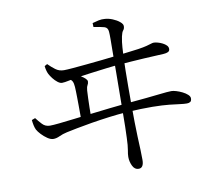

<svg xmlns="http://www.w3.org/2000/svg" viewBox="-88 -876 1175 1036"><g transform="rotate(-10 500.0 -357.5)"><path d="M590.1 56.8Q568.3 56.8 557 33.4Q545.6 9.9 545.6 -15.7Q545.6 -30.6 549.9 -53Q554.1 -75.5 555.5 -118.9Q556.7 -138.2 557.4 -179.1Q558 -220.1 558.5 -271.8Q559 -323.5 559.5 -376.2Q560 -428.9 560.4 -472.6Q560.7 -516.3 560.7 -539.8Q560.7 -571.4 561.1 -601.8Q561.5 -632.3 561.7 -658Q561.9 -683.7 560.7 -699.3Q559.3 -722.3 540.6 -727.7Q521.9 -733.2 482.3 -739.1L481.5 -760.8Q499.8 -766.2 516.7 -769.7Q533.6 -773.1 548.6 -771.6Q568.9 -770.8 591.3 -761.8Q613.6 -752.8 629 -740.1Q644.5 -727.5 644.5 -716Q644.5 -701.9 637.2 -693.6Q629.9 -685.4 624.9 -662.4Q618.7 -631.4 617.1 -603.6Q615.5 -575.8 613.7 -541.7Q612.7 -516.4 612.1 -476.3Q611.5 -436.3 611.3 -388.2Q611.2 -340.1 611.2 -290Q611.2 -239.8 612 -194.8Q612.7 -149.9 614.1 -115.8Q616.1 -78.4 617.2 -41.8Q618.3 -5.2 618.3 12.9Q618.3 34.1 611.4 45.4Q604.5 56.8 590.1 56.8ZM330.3 -252.9Q330.3 -268 330.3 -290.8Q330.3 -313.6 330.1 -337.6Q329.9 -361.6 329.6 -382.1Q329.4 -402.5 329 -412.6Q328.6 -441.5 325.6 -455.7Q322.7 -469.9 314.8 -477.3Q307 -484.6 292 -491.7L295 -505.1Q311 -504.7 323.1 -503.6Q335.2 -502.5 350.1 -497.3Q360.4 -494.1 372.3 -487Q384.2 -479.8 393 -471.3Q401.9 -462.7 401.9 -455.3Q401.9 -445.2 396.3 -435.6Q390.7 -426 389.3 -407.5Q388.1 -388.2 387.3 -364.8Q386.5 -341.4 385.9 -313.9Q385.3 -286.4 385.3 -253.5ZM165.2 -181.8Q150.3 -181.8 132.7 -193.8Q115.2 -205.7 101 -221Q86.9 -236.3 80.7 -247.4Q75.3 -258.8 72.3 -272.4Q69.3 -285.9 67.7 -302.4L86.8 -309.7Q100.8 -291.2 117.4 -273.5Q133.9 -255.7 159.7 -255.7Q175.5 -255.7 210.5 -259.3Q245.6 -262.9 293.1 -268.7Q340.5 -274.4 392.3 -280.6Q444.1 -286.8 493.8 -292.4Q543.5 -298 582.8 -301.8Q650.9 -307.8 695.5 -312.3Q740.1 -316.8 767.1 -319.9Q794.1 -322.9 809.6 -324.3Q825.1 -325.7 835.7 -325.7Q845.9 -325.7 862.1 -321Q878.3 -316.2 894.9 -308Q911.5 -299.8 922.5 -289.7Q933.6 -279.5 933.6 -269.4Q933.6 -254.9 926.2 -250.1Q918.8 -245.3 907.7 -245.3Q892 -245.3 869.9 -248.3Q847.9 -251.3 812.5 -255.2Q777.1 -259 720.7 -259.8Q664.2 -260.6 578.1 -255.4Q532.4 -252.4 481.7 -245.8Q431 -239.2 383.6 -231.4Q336.2 -223.5 299.2 -216.2Q262.2 -208.9 242.8 -204.7Q218.6 -199.4 200.2 -190.6Q181.7 -181.8 165.2 -181.8ZM263.3 -471.8Q252.7 -471.8 239.5 -482Q226.3 -492.2 215.3 -506.4Q204.2 -520.7 197.8 -533.2Q194 -540.7 190.8 -552.6Q187.6 -564.6 186.4 -577.1L201.3 -585.5Q219.9 -566.8 239.6 -552.1Q259.3 -537.3 285.3 -537.3Q301.3 -537.3 334.3 -540.1Q367.2 -542.9 409.9 -547Q452.6 -551.2 497.8 -555.9Q543 -560.6 584.6 -565.7Q626.2 -570.8 657 -574.6Q687.9 -578.3 700.2 -580.1Q729.5 -584.6 746.1 -588.9Q762.8 -593.3 772.1 -596.4Q781.4 -599.6 787.4 -599.6Q796.3 -599.6 809.4 -596.1Q822.5 -592.7 835 -586.3Q847.5 -580 855.8 -571.6Q864 -563.2 864 -552.4Q864 -540.5 854.3 -535.9Q844.6 -531.3 830.3 -530.5Q814.3 -529.7 785.8 -528.2Q757.4 -526.7 722.1 -524.9Q686.8 -523 651.3 -520.3Q615.8 -517.6 586.6 -515.4Q555.6 -513.2 511.9 -507.8Q468.2 -502.4 424.5 -496.7Q380.8 -491.1 348.5 -485.9Q328.8 -483.1 302.8 -477.4Q276.9 -471.8 263.3 -471.8Z"/></g></svg>

Font: Noto Serif KR ExtraLight
Style: Regular
Weight: 200
Designer: Ryoko NISHIZUKA 西塚涼子 (kana & ideographs); Frank Grießhammer (Latin, Greek & Cyrillic); Wenlong ZHANG 张文龙 (bopomofo); San
Foundry: Adobe
Version: Version 2.002-H1;hotconv 1.1.0;makeotfexe 2.6.0